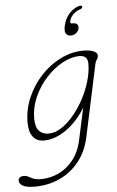

<svg xmlns="http://www.w3.org/2000/svg" viewBox="-99 -744 634 1037"><g transform="rotate(-5 218.0 -225.5)"><path d="M347.5 8Q330.5 87 286.5 141.2Q242.5 195.5 180.5 223.2Q118.5 251 47 251Q2.5 251 -17.2 239.8Q-37 228.5 -37 211Q-37 199 -28.2 193.5Q-19.5 188 -7 188Q7.5 188 29.5 200.8Q51.5 213.5 83 213.5Q132.5 213.5 178.5 192.5Q224.5 171.5 259 128.2Q293.5 85 307.5 19L344.5 -152Q301.5 -80 240.2 -36.5Q179 7 117.5 7Q80 7 59 -19.5Q38 -46 38 -97Q38 -167 65.8 -231.8Q93.5 -296.5 141 -347.5Q188.5 -398.5 248.2 -428.2Q308 -458 372 -458Q408.5 -458 428 -448.8Q447.5 -439.5 447.5 -426.5Q447.5 -412.5 440.8 -404.2Q434 -396 431 -382.5ZM75.5 -116Q75.5 -69.5 94.5 -48.8Q113.5 -28 146.5 -28Q180.5 -28 215.5 -50.5Q250.5 -73 282.2 -110.8Q314 -148.5 339 -195.2Q364 -242 378.5 -291.5Q393 -341 393 -385.5Q393 -430.5 348.5 -430.5Q303 -430.5 255 -404Q207 -377.5 166.2 -332.8Q125.5 -288 100.5 -231.8Q75.5 -175.5 75.5 -116ZM332 -609.5Q347 -609.5 353.2 -600.2Q359.5 -591 356 -578Q352.5 -564 339.8 -554.5Q327 -545 311.5 -545Q294.5 -545 285.5 -558.5Q276.5 -572 285 -605.5Q294.5 -642.5 318 -667.5Q341.5 -692.5 371 -700.5Q384.5 -704 386.5 -695.5Q387.5 -686 374.5 -682Q352.5 -675.5 336.2 -659Q320 -642.5 315.5 -623.5Q311.5 -609.5 324 -609.5Z"/></g></svg>

Font: Fraunces 9pt S100 Thin
Style: Italic
Weight: 100
Italic angle: -16°
Version: Version 1.000; ttfautohint (v1.8.3)